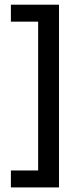

<svg xmlns="http://www.w3.org/2000/svg" viewBox="-20 -696 349 838"><path d="M237.5 122H27.5V48H146.5V-601.5H27.5V-675.5H237.5Z"/></svg>

Font: Anek Gurmukhi Medium Medium
Style: Regular
Weight: 500
Version: Version 1.003